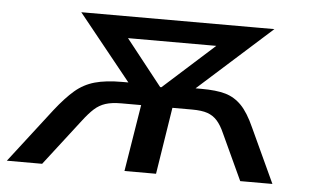

<svg xmlns="http://www.w3.org/2000/svg" viewBox="-71 -558 996 618"><g transform="rotate(5 427.5 -248.5)"><path d="M-29 0 106 -175Q139 -217 167 -241Q195 -265 230.5 -275Q266 -285 319 -285H378L358 -261L168 -497H792L529 -261L516 -285H575Q623 -285 652.5 -276.5Q682 -268 704.5 -245Q727 -222 748 -175L829 0H725L656 -149Q645 -174 632 -188.5Q619 -203 600.5 -209.5Q582 -216 550 -216H487L453 0H351L386 -216H322Q291 -216 271 -209.5Q251 -203 235 -188.5Q219 -174 200 -149L85 0ZM442 -279H446L647 -460L644 -427H290L299 -460Z"/></g></svg>

Font: Nunito Sans 7pt Medium
Style: Italic
Weight: 500
Italic angle: -9°
Designer: Vernon Adams
Foundry: Vernon Adams
Version: Version 3.101;gftools[0.9.27]